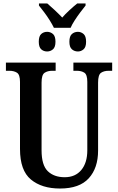

<svg xmlns="http://www.w3.org/2000/svg" viewBox="-20 -1074 679 1104"><path d="M290 -914Q281 -933 266 -957Q251 -981 234 -1003.5Q217 -1026 204 -1042V-1054H252Q271 -1038 295.5 -1015Q320 -992 338 -973Q354 -992 379 -1015Q404 -1038 424 -1054H472V-1042Q459 -1026 442 -1003.5Q425 -981 409.5 -957Q394 -933 386 -914ZM251 -778Q231 -778 217 -790.5Q203 -803 203 -834Q203 -866 217 -878.5Q231 -891 251 -891Q270 -891 284.5 -878.5Q299 -866 299 -834Q299 -803 284.5 -790.5Q270 -778 251 -778ZM428 -778Q408 -778 393.5 -790.5Q379 -803 379 -834Q379 -866 393.5 -878.5Q408 -891 428 -891Q446 -891 460.5 -878.5Q475 -866 475 -834Q475 -803 460.5 -790.5Q446 -778 428 -778ZM325 10Q220 10 157.5 -42Q95 -94 95 -217V-603Q95 -645 77.5 -656Q60 -667 34 -667H14V-714H300V-667H280Q254 -667 236.5 -655.5Q219 -644 219 -599V-210Q219 -124 255 -89.5Q291 -55 352 -55Q413 -55 447.5 -96.5Q482 -138 482 -210V-603Q482 -645 465 -656Q448 -667 422 -667H402V-714H625V-667H605Q578 -667 561 -655.5Q544 -644 544 -599V-208Q544 -108 490.5 -49Q437 10 325 10Z"/></svg>

Font: Noto Serif Condensed SemiBold
Style: Regular
Weight: 600
Width: 3
Designer: Monotype Design Team
Foundry: Monotype Imaging Inc.
Version: Version 2.013